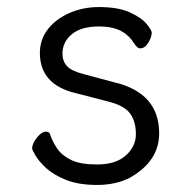

<svg xmlns="http://www.w3.org/2000/svg" viewBox="-20 -506 540 544"><path d="M255 18Q202 18 166.5 3.5Q131 -11 110.5 -30Q90 -49 80.5 -65.5Q71 -82 71 -85Q71 -99 84.5 -116Q98 -133 110 -133Q120 -133 122 -125Q129 -104 142.5 -84.5Q156 -65 182 -52.5Q208 -40 255 -40Q308 -40 336.5 -65.5Q365 -91 365 -126Q365 -162 348.5 -184.5Q332 -207 286 -218.5Q240 -230 195 -242Q93 -266 93 -356Q93 -394 115.5 -423Q138 -452 176.5 -469Q215 -486 260 -486Q316 -486 349 -470.5Q382 -455 396 -437.5Q410 -420 410 -413Q410 -407 406.5 -397.5Q403 -388 395.5 -378.5Q388 -369 377 -369Q369 -369 360 -383Q336 -422 289 -429Q275 -431 260 -431Q210 -431 183.5 -409Q157 -387 157 -354Q157 -333 169.5 -319Q182 -305 217 -296L303 -273Q431 -243 431 -128Q431 -50 349 -3Q309 18 255 18Z"/></svg>

Font: Moon Stars Kai T HW
Style: Regular
Weight: 400
Designer: GuiWonder
Version: Version 1.101